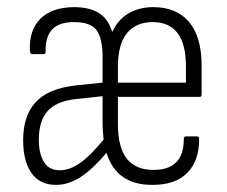

<svg xmlns="http://www.w3.org/2000/svg" viewBox="-20 -511 637 539"><path d="M137 8Q92 8 68.5 -25Q45 -58 45 -118Q45 -185 79.5 -223.5Q114 -262 191 -271L268 -279V-350Q268 -404 251 -426.5Q234 -449 188 -449Q146 -449 126.5 -428.5Q107 -408 108 -365Q108 -359 102 -359H71Q65 -359 64 -368Q61 -425 92.5 -457.5Q124 -490 187 -491Q231 -491 257.5 -474.5Q284 -458 295 -421Q311 -456 341 -473.5Q371 -491 410 -491Q475 -491 510.5 -449.5Q546 -408 546 -327V-246Q546 -239 541 -239H311V-163Q311 -97 336 -65.5Q361 -34 411 -34Q496 -34 496 -120Q496 -128 501 -128H534Q539 -128 539 -120Q539 -59 505.5 -25.5Q472 8 409 8Q307 9 279 -82Q239 -35 205.5 -13.5Q172 8 137 8ZM148 -33Q175 -33 203.5 -52.5Q232 -72 271 -119Q270 -129 269 -140Q268 -151 268 -163V-241L194 -233Q138 -227 113.5 -199Q89 -171 89 -120Q89 -79 103.5 -56Q118 -33 148 -33ZM311 -279H502V-324Q502 -387 478.5 -418Q455 -449 409 -449Q362 -449 336.5 -418Q311 -387 311 -323Z"/></svg>

Font: Sofia Sans Condensed Light
Style: Regular
Weight: 300
Designer: Botio Nikoltchev, Ani Petrova
Foundry: lettersoup
Version: Version 4.101